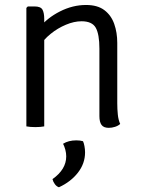

<svg xmlns="http://www.w3.org/2000/svg" viewBox="-20 -520 585 790"><path d="M122 -493.5Q147.5 -493.5 154.8 -480.2Q162 -467 162 -442V0Q155 1.5 145.5 2.2Q136 3 125.5 3Q114.5 3 105 2.2Q95.5 1.5 88.5 0V-487.5L94.5 -493.5ZM462.5 -95Q462.5 -70.5 464.8 -48.5Q467 -26.5 474.5 -10Q466.5 -2.5 453.5 1.8Q440.5 6 427.5 6Q406.5 6 397.8 -6Q389 -18 389 -42.5V-320Q389 -379 374 -405.8Q359 -432.5 315.5 -432.5Q285 -432.5 251 -418.2Q217 -404 187.8 -380.2Q158.5 -356.5 142 -327.5V-406Q174.5 -446.5 226.8 -473Q279 -499.5 334 -499.5Q381.5 -499.5 409.5 -478.2Q437.5 -457 450 -421.5Q462.5 -386 462.5 -343.5ZM321.5 61Q325 68 327.5 81.2Q330 94.5 330 107Q330 152.5 300.8 190.2Q271.5 228 222.5 250.5Q213 247.5 205.8 237.8Q198.5 228 196 217Q252.5 177 252.5 123.5Q252.5 110 248.8 96Q245 82 239.5 71.5Q262 57.5 294 57.5Q310 57.5 321.5 61Z"/></svg>

Font: Signika Light
Style: Regular
Weight: 300
Designer: Anna Giedry
Foundry: Anna Giedry
Version: Version 2.000